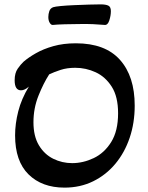

<svg xmlns="http://www.w3.org/2000/svg" viewBox="-20 -845 676 878"><path d="M275 13Q172 13 110.5 -47.5Q49 -108 49 -226Q49 -279 63.5 -336Q78 -393 112 -449Q93 -432 76 -432Q47 -432 47 -478Q47 -511 61 -531Q75 -551 88 -563Q110 -582 144 -601.5Q178 -621 224 -634Q270 -647 327 -647Q461 -647 528.5 -571.5Q596 -496 596 -362Q596 -283 573 -215Q550 -147 507.5 -96Q465 -45 406 -16Q347 13 275 13ZM310 -99Q360 -99 408.5 -122Q457 -145 488.5 -195.5Q520 -246 520 -327Q520 -403 491 -448.5Q462 -494 417.5 -514.5Q373 -535 324 -535Q287 -535 257.5 -525.5Q228 -516 205 -505Q179 -465 156 -407.5Q133 -350 133 -286Q133 -222 158 -180.5Q183 -139 223.5 -119Q264 -99 310 -99ZM222 -731Q214 -730 207.5 -740.5Q201 -751 201 -767Q201 -781 205.5 -794Q210 -807 223 -812Q232 -815 258.5 -817.5Q285 -820 319.5 -821.5Q354 -823 386.5 -824Q419 -825 440 -825Q463 -825 475 -819.5Q487 -814 487 -794Q487 -774 480 -752Q473 -730 459 -731Q438 -733 405.5 -734.5Q373 -736 338 -735Q311 -735 276 -734Q241 -733 222 -731Z"/></svg>

Font: Akaya Kanadaka
Style: Regular
Weight: 400
Designer: Vaishnavi Murthy Yerkadithaya, Juan Luis Blanco Aristondo
Version: Version 1.002; ttfautohint (v1.8.3)